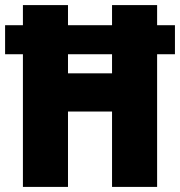

<svg xmlns="http://www.w3.org/2000/svg" viewBox="-23 -734 707 754"><path d="M67 0V-521H-3V-635H67V-714H244V-635H417V-714H594V-635H664V-521H594V0H417V-296H244V0ZM244 -446H417V-521H244Z"/></svg>

Font: Noto Sans Thai Cond Blk
Style: Regular
Weight: 900
Width: 3
Designer: Monotype Design Team
Foundry: Monotype Imaging Inc.
Version: Version 2.002; ttfautohint (v1.8.4.7-5d5b)